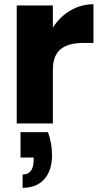

<svg xmlns="http://www.w3.org/2000/svg" viewBox="-20 -584 475 908"><path d="M59.1 0V-558.1H230V-453.1Q262.7 -504.9 313 -534.4Q363.3 -564 421.9 -564V-380.9H373Q302.2 -380.9 266.1 -350.8Q230 -320.8 230 -253.9V0ZM86.9 304.2V241.2Q139.2 241.2 139.2 170.9V161.1H77.1V41H207Q226.1 94.7 226.1 149.9Q226.1 221.2 189.9 262.7Q153.8 304.2 86.9 304.2Z"/></svg>

Font: Biathlonist
Style: Bold
Weight: 700
Designer: Go4gold
Foundry: Go4gold
Version: Version 3.010;FEAKit 1.0